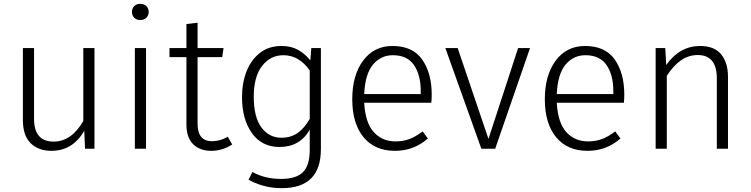

<svg xmlns="http://www.w3.org/2000/svg" viewBox="-20 -773 3904 998"><path d="M247 11Q180 11 139.5 -28.5Q99 -68 99 -149V-523H157V-155Q157 -37 259 -37Q351 -37 413 -144V-523H471V0H422L418 -93Q358 11 247 11Z M709 -669Q689 -669 677.5 -681Q666 -693 666 -711Q666 -729 677.5 -741Q689 -753 709 -753Q730 -753 741.5 -740.5Q753 -728 753 -711Q753 -694 741.5 -681.5Q730 -669 709 -669ZM739 0H681V-523H739Z M1077 11Q1020 11 984.5 -23Q949 -57 949 -127V-476H861V-523H949V-648L1007 -655V-523H1142L1135 -476H1007V-130Q1007 -39 1082 -39Q1124 -39 1164 -62L1187 -22Q1137 11 1077 11Z M1445 205Q1392 205 1347 192Q1302 179 1272 161L1292 121Q1357 157 1441 157Q1520 157 1555 121.5Q1590 86 1590 6V-99Q1539 -9 1433 -9Q1341 -9 1289.5 -81Q1238 -153 1238 -269Q1238 -342 1261.5 -402Q1285 -462 1331 -498Q1377 -534 1443 -534Q1493 -534 1529 -514Q1565 -494 1593 -459L1598 -523H1648V2Q1648 205 1445 205ZM1443 -57Q1491 -57 1526 -81Q1561 -105 1590 -155V-407Q1534 -486 1453 -486Q1386 -486 1342.5 -430.5Q1299 -375 1299 -270Q1299 -165 1338.5 -111Q1378 -57 1443 -57Z M2033 11Q1928 11 1869.5 -60Q1811 -131 1811 -257Q1811 -382 1867.5 -458Q1924 -534 2020 -534Q2125 -534 2174.5 -463.5Q2224 -393 2224 -281Q2224 -259 2222 -239H1873Q1879 -134 1923 -86Q1967 -38 2036 -38Q2075 -38 2107.5 -50Q2140 -62 2177 -90L2204 -53Q2131 11 2033 11ZM2167 -284V-299Q2167 -383 2132 -434.5Q2097 -486 2022 -486Q1960 -486 1919 -437.5Q1878 -389 1873 -284Z M2554 0H2482L2295 -523H2359L2519 -51L2673 -523H2735Z M3034 11Q2929 11 2870.5 -60Q2812 -131 2812 -257Q2812 -382 2868.5 -458Q2925 -534 3021 -534Q3126 -534 3175.5 -463.5Q3225 -393 3225 -281Q3225 -259 3223 -239H2874Q2880 -134 2924 -86Q2968 -38 3037 -38Q3076 -38 3108.5 -50Q3141 -62 3178 -90L3205 -53Q3132 11 3034 11ZM3168 -284V-299Q3168 -383 3133 -434.5Q3098 -486 3023 -486Q2961 -486 2920 -437.5Q2879 -389 2874 -284Z M3764 0H3706V-366Q3706 -486 3608 -487Q3560 -487 3520.5 -460Q3481 -433 3446 -379V0H3388V-523H3438L3443 -435Q3513 -534 3619 -534Q3693 -534 3728.5 -490.5Q3764 -447 3764 -374Z"/></svg>

Font: Trujillo Light
Style: Regular
Weight: 300
Designer: Fira Sans original fonts by bBox Type GmbH, Carrois Corporate GbR, & Edenspiekermann AG / Changes by Cristiano Sobral
Foundry: Fira Sans original fonts by bBox Type GmbH, Carrois Corporate GbR, & Edenspiekermann AG / Changes by Cristiano Sobral
Version: Version 4.301;July 28, 2020;FontCreator 13.0.0.2655 64-bit